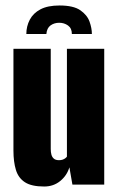

<svg xmlns="http://www.w3.org/2000/svg" viewBox="-20 -673 431 700"><path d="M197 -653Q248 -653 273 -635.5Q298 -618 306.5 -594Q315 -570 315 -549H242Q242 -570 228 -580Q214 -590 196 -590Q178 -590 164.5 -580.5Q151 -571 149 -549H76Q76 -577 88.5 -601Q101 -625 127.5 -639Q154 -653 197 -653ZM141 7Q95 7 71 -8.5Q47 -24 38 -53.5Q29 -83 29 -124V-495H165V-130Q165 -118 167.5 -109Q170 -100 176.5 -94.5Q183 -89 195 -89Q203 -89 208.5 -91Q214 -93 218 -96Q222 -99 224 -102V-495H360V0H244L233 -63Q224 -33 199.5 -13Q175 7 141 7Z"/></svg>

Font: Alumni Sans Thin ExtraBold
Style: Regular
Weight: 800
Version: Version 1.018